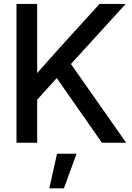

<svg xmlns="http://www.w3.org/2000/svg" viewBox="-20 -748 691 1006"><path d="M66.4 -727.5V0H174.8V-225.6L277.3 -338.9L514.2 0H641.1L351.6 -412.6L638.7 -727.5H501.5L294.4 -499.5C253.9 -454.1 214.4 -410.2 174.8 -365.2V-727.5ZM278.8 57.6 238.3 238.8H314.9L380.9 57.6Z"/></svg>

Font: Inteeer Medium
Style: Regular
Weight: 500
Designer: Rasmus Andersson
Foundry: rsms
Version: Version 4.001;Glyphs 3.4 (3402)